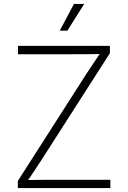

<svg xmlns="http://www.w3.org/2000/svg" viewBox="-20 -962 655 982"><path d="M71.3 0V-36.6L419.9 -581.1Q439.5 -610.8 460 -641.4Q480.5 -671.9 500.5 -702.1L507.3 -686Q465.8 -685.1 424.3 -684.8Q382.8 -684.6 340.8 -684.6H71.8V-727.5H542V-689.9L192.9 -145Q173.3 -114.7 153.1 -84.7Q132.8 -54.7 112.8 -24.9L106 -41Q146.5 -42 186.8 -42.2Q227.1 -42.5 267.6 -42.5H544.4V0ZM285.6 -805.2 358.4 -941.9H410.6L324.7 -805.2Z"/></svg>

Font: Inter ExtraLight
Style: Regular
Weight: 250
Designer: Rasmus Andersson
Foundry: rsms
Version: Version 4.001;git-66647c0bb